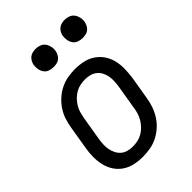

<svg xmlns="http://www.w3.org/2000/svg" viewBox="-217 -830 934 934"><g transform="rotate(-45 250.0 -362.5)"><path d="M203 8Q174 8 146.5 2Q119 -4 96.5 -19Q74 -34 59 -56.5Q44 -79 37.5 -106Q31 -133 31 -161.5Q31 -190 36 -219L56 -339Q60 -364 68 -389Q76 -414 91 -436.5Q106 -459 126 -477Q146 -495 170 -507Q194 -519 219.5 -523.5Q245 -528 270 -528Q299 -528 326.5 -522Q354 -516 376.5 -501Q399 -486 414.5 -463.5Q430 -441 436.5 -414Q443 -387 442.5 -358.5Q442 -330 438 -301L418 -181Q414 -156 405.5 -131Q397 -106 382.5 -83.5Q368 -61 348 -43Q328 -25 304 -13Q280 -1 254 3.5Q228 8 203 8ZM204 -62Q221 -62 237.5 -65.5Q254 -69 269.5 -78Q285 -87 297.5 -100Q310 -113 319 -128Q328 -143 333 -159.5Q338 -176 340 -192L360 -312Q363 -330 364 -347.5Q365 -365 362.5 -381.5Q360 -398 352.5 -413Q345 -428 332.5 -438.5Q320 -449 303.5 -453.5Q287 -458 270 -458Q253 -458 236 -454.5Q219 -451 203.5 -442Q188 -433 175.5 -420Q163 -407 154 -392Q145 -377 140.5 -360.5Q136 -344 133 -328L113 -208Q110 -190 109 -172.5Q108 -155 111 -138.5Q114 -122 121.5 -107Q129 -92 141 -81.5Q153 -71 170 -66.5Q187 -62 204 -62ZM404 -608Q389 -608 375.5 -613Q362 -618 354 -629.5Q346 -641 343.5 -655.5Q341 -670 343 -685Q345 -695 350.5 -705Q356 -715 364.5 -721.5Q373 -728 383.5 -730.5Q394 -733 405 -733Q420 -733 433.5 -727.5Q447 -722 455 -710.5Q463 -699 466 -684.5Q469 -670 466 -655Q464 -645 458.5 -635Q453 -625 444.5 -618.5Q436 -612 425.5 -610Q415 -608 404 -608ZM204 -608Q189 -608 175.5 -613Q162 -618 154 -629.5Q146 -641 143.5 -655.5Q141 -670 143 -685Q145 -695 150.5 -705Q156 -715 164.5 -721.5Q173 -728 183.5 -730.5Q194 -733 205 -733Q220 -733 233.5 -727.5Q247 -722 255 -710.5Q263 -699 266 -684.5Q269 -670 266 -655Q264 -645 258.5 -635Q253 -625 244.5 -618.5Q236 -612 225.5 -610Q215 -608 204 -608Z"/></g></svg>

Font: Iosevka Algr
Style: Italic
Weight: 400
Italic angle: -9°
Monospace: yes
Designer: Belleve Invis
Foundry: Belleve Invis
Version: Version 26.0.2; ttfautohint (v1.8.3)